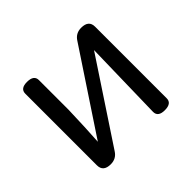

<svg xmlns="http://www.w3.org/2000/svg" viewBox="-128 -715 887 887"><g transform="rotate(-45 315.5 -271.5)"><path d="M141 0Q92 0 92 -42V-510Q92 -543 136 -543Q181 -543 181 -510V-316L177 -208L172 -116L435 -513Q454 -543 490 -543Q539 -543 539 -501V-33Q539 0 494 0Q450 0 450 -33L459 -428L196 -30Q177 0 141 0Z"/></g></svg>

Font: Swei Gothic CJK TC Regular
Style: Regular
Weight: 400
Version: Version 2.129